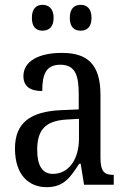

<svg xmlns="http://www.w3.org/2000/svg" viewBox="-20 -765 527 795"><path d="M314 -638C338 -638 359 -651 359 -691C359 -731 338 -745 314 -745C289 -745 269 -731 269 -691C269 -651 289 -638 314 -638ZM156 -638C180 -638 202 -651 202 -691C202 -731 180 -745 156 -745C132 -745 112 -731 112 -691C112 -651 132 -638 156 -638ZM173 10C245 10 271 -31 308 -87H314L328 0H451V-41H448C410 -41 396 -57 396 -113V-372C396 -499 342 -546 236 -546C143 -546 77 -513 77 -450C77 -408 104 -388 155 -388C155 -452 167 -497 230 -497C295 -497 306 -447 306 -373V-312L236 -309C105 -304 42 -256 42 -150C42 -41 99 10 173 10ZM199 -45C154 -45 134 -82 134 -144C134 -223 164 -265 256 -270L307 -273V-191C307 -106 265 -45 199 -45Z"/></svg>

Font: Noto Serif Myanmar Condensed
Style: Regular
Weight: 400
Width: 3
Designer: Ben Mitchell and the Monotype Design Team
Foundry: Monotype Imaging Inc.
Version: Version 2.106